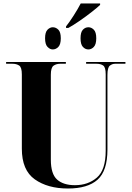

<svg xmlns="http://www.w3.org/2000/svg" viewBox="-20 -1069 758 1099"><path d="M369 10Q482 10 538.5 -40.5Q595 -91 595 -213V-640Q595 -683 609 -693.5Q623 -704 638 -704H698V-714H473V-704H533Q556 -704 570.5 -694Q585 -684 585 -644V-206Q585 -96 534.5 -52.5Q484 -9 409 -9Q343 -9 307 -41Q271 -73 271 -155V-641Q271 -682 286.5 -693Q302 -704 324 -704H357V-714H15V-704H52Q74 -704 89.5 -694Q105 -684 105 -643V-218Q105 -95 179 -42.5Q253 10 369 10ZM358 -909H371Q397 -923 435.5 -949.5Q474 -976 507.5 -1002.5Q541 -1029 553 -1041V-1049H442Q426 -1018 401 -979Q376 -940 358 -918ZM282 -786Q300 -786 314 -800.5Q328 -815 328 -850Q328 -885 314 -899Q300 -913 282 -913Q266 -913 252 -899Q238 -885 238 -850Q238 -815 252 -800.5Q266 -786 282 -786ZM486 -786Q503 -786 517 -800.5Q531 -815 531 -850Q531 -885 517 -899Q503 -913 486 -913Q468 -913 454.5 -899Q441 -885 441 -850Q441 -815 454.5 -800.5Q468 -786 486 -786Z"/></svg>

Font: Noto Serif Display SemiCondensed Extra
Style: Regular
Weight: 800
Width: 4
Designer: Monotype Design Team
Foundry: Monotype Imaging Inc.
Version: Version 1.900